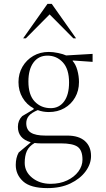

<svg xmlns="http://www.w3.org/2000/svg" viewBox="-20 -727 546 987"><path d="M231 -151Q201 -151 174 -161Q141 -147 128 -131Q115 -115 115 -94Q115 -60 139 -45Q163 -30 213 -30H326Q385 -30 416.5 -2Q448 26 448 75Q448 116 420 154Q392 192 342 216Q292 240 224 240Q137 240 99 205.5Q61 171 61 121Q61 84 76 57L137 6V4Q72 -15 72 -75Q72 -108 94 -130L153 -165V-170Q117 -189 96 -224.5Q75 -260 75 -305Q75 -349 95.5 -384Q116 -419 151 -439.5Q186 -460 231 -460Q253 -460 279 -454.5Q305 -449 320 -442L456 -450V-409L355 -416L353 -414Q369 -397 377.5 -366.5Q386 -336 386 -305Q386 -261 366 -226Q346 -191 311 -171Q276 -151 231 -151ZM241 -171Q284 -171 309.5 -205.5Q335 -240 335 -303Q335 -372 303 -406.5Q271 -441 224 -441Q178 -441 152 -405.5Q126 -370 126 -308Q126 -239 158.5 -205Q191 -171 241 -171ZM107 110Q107 156 145.5 187Q184 218 240 218Q288 218 325 200.5Q362 183 383 154.5Q404 126 404 94Q404 46 379.5 28Q355 10 292 10H187Q172 10 158 8Q129 25 118 49.5Q107 74 107 110ZM99 -530 224 -707H246L371 -530H357L235 -653L113 -530Z"/></svg>

Font: Spectral ExtraLight
Style: Regular
Weight: 275
Designer: Jean-Baptiste Levee
Foundry: Production Type
Version: Version 2.001